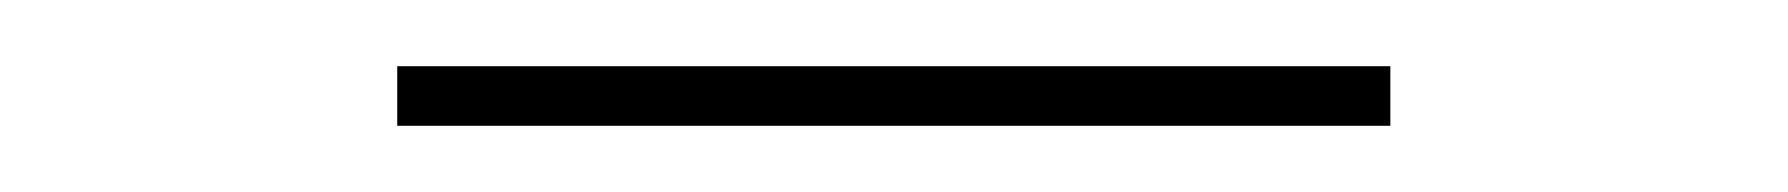

<svg xmlns="http://www.w3.org/2000/svg" viewBox="-20 -628 540 58"><path d="M100 -608H400V-590H100Z"/></svg>

Font: Antic Didone
Style: Regular
Weight: 400
Designer: Santiago Orozco
Foundry: Santiago Orozco
Version: Version 2.000